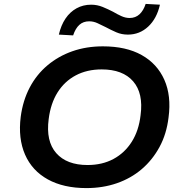

<svg xmlns="http://www.w3.org/2000/svg" viewBox="-20 -952 934 982"><path d="M422 10Q305 10 224.5 -34.5Q144 -79 108 -161.5Q72 -244 86 -355Q97 -438 132 -504.5Q167 -571 223 -618Q279 -665 350.5 -690Q422 -715 506 -715Q625 -715 704.5 -670.5Q784 -626 820.5 -544Q857 -462 842 -351Q832 -267 796 -200.5Q760 -134 705 -87Q650 -40 578 -15Q506 10 422 10ZM428 -108Q503 -108 560.5 -139Q618 -170 654 -227Q690 -284 699 -363Q714 -475 661 -536Q608 -597 500 -597Q425 -597 367.5 -566.5Q310 -536 274.5 -479.5Q239 -423 229 -343Q214 -230 267.5 -169Q321 -108 428 -108ZM354 -771 281 -775Q292 -823 315 -857Q338 -891 371.5 -909.5Q405 -928 446 -928Q477 -928 505 -916.5Q533 -905 558 -892Q580 -879 601 -869.5Q622 -860 643 -860Q673 -860 693.5 -879Q714 -898 725 -932L798 -928Q782 -857 738 -816Q694 -775 634 -775Q602 -775 574.5 -787Q547 -799 521 -813Q499 -824 478.5 -833.5Q458 -843 436 -843Q406 -843 386 -825Q366 -807 354 -771Z"/></svg>

Font: Nunito Sans 10pt SemiExpanded
Style: Bold Italic
Weight: 700
Width: 6
Italic angle: -9°
Designer: Vernon Adams
Foundry: Vernon Adams
Version: Version 3.101;gftools[0.9.27]